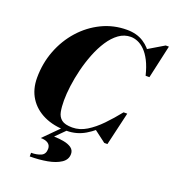

<svg xmlns="http://www.w3.org/2000/svg" viewBox="-175 -893 1154 1279"><g transform="rotate(20 402.0 -253.0)"><path d="M355 10Q263.5 10 194.8 -22.2Q126 -54.5 88 -114Q50 -173.5 50 -255Q50 -357.5 85 -448.8Q120 -540 182.5 -610Q245 -680 327.5 -720Q410 -760 505 -760Q574 -760 623.2 -728.5Q672.5 -697 701.8 -641.5Q731 -586 740 -514.5H725Q710.5 -574 689.8 -614.5Q669 -655 644.5 -679.2Q620 -703.5 594.5 -714Q569 -724.5 545 -724.5Q499 -724.5 460.8 -696.8Q422.5 -669 392 -622.5Q361.5 -576 338.5 -517.8Q315.5 -459.5 300.2 -397.8Q285 -336 277.5 -278.2Q270 -220.5 270 -175Q270 -129 276.5 -95Q283 -61 307 -42.2Q331 -23.5 383 -23.5Q435 -23.5 483.8 -53.2Q532.5 -83 579 -131Q625.5 -179 670.5 -235.5H685Q645 -174 595.8 -117.8Q546.5 -61.5 486.5 -25.8Q426.5 10 355 10ZM619 0 528.5 -68.5Q552.5 -85 576.5 -107.2Q600.5 -129.5 624.5 -159L670.5 -235.5H696.5L641.5 0ZM725 -514.5 714 -591Q703 -618 689.8 -638.5Q676.5 -659 659.5 -677L782 -750H804.5L752 -514.5ZM183.5 254.5V228.5Q224 228.5 252.8 215.8Q281.5 203 281.5 165Q281.5 140 262.8 127Q244 114 210.5 114L328.5 -4.5H369.5L290.5 74.5Q328.5 75.5 361.5 81.8Q394.5 88 415.5 103.2Q436.5 118.5 436.5 145.5Q436.5 185.5 400.5 209.5Q364.5 233.5 306.8 244Q249 254.5 183.5 254.5Z"/></g></svg>

Font: Bodoni Moda 9pt Black
Style: Italic
Weight: 900
Italic angle: -13°
Designer: Owen Earl
Foundry: indestructible type
Version: Version 2.004